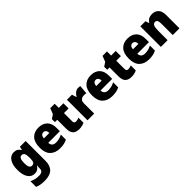

<svg xmlns="http://www.w3.org/2000/svg" viewBox="264 -2038 3652 3652"><g transform="rotate(-45 2090.5 -212.0)"><path d="M226 -563Q277 -563 309.5 -542.5Q342 -522 364 -485H370L383 -553H539V-17Q539 108 471 174Q403 240 259 240Q199 240 152 231.5Q105 223 62 204V53Q110 74 152.5 84.5Q195 95 250 95Q359 95 359 10V1Q359 -13 360.5 -32.5Q362 -52 365 -70H359Q338 -34 306 -12Q274 10 222 10Q139 10 88.5 -64Q38 -138 38 -275Q38 -413 89.5 -488Q141 -563 226 -563ZM291 -418Q221 -418 221 -272Q221 -200 239 -167.5Q257 -135 293 -135Q335 -135 351.5 -164.5Q368 -194 368 -256V-281Q368 -349 352 -383.5Q336 -418 291 -418Z M889 -563Q1001 -563 1066 -499Q1131 -435 1131 -310V-225H818Q819 -177 846.5 -150Q874 -123 929 -123Q976 -123 1015.5 -133.5Q1055 -144 1098 -166V-31Q1059 -10 1014 0Q969 10 906 10Q782 10 709.5 -59.5Q637 -129 637 -273Q637 -419 705 -491Q773 -563 889 -563ZM895 -434Q864 -434 843.5 -413Q823 -392 820 -343H966Q966 -385 947 -409.5Q928 -434 895 -434Z M1478 -137Q1499 -137 1519.5 -142Q1540 -147 1562 -156V-21Q1532 -7 1499 1.5Q1466 10 1420 10Q1338 10 1293.5 -32.5Q1249 -75 1249 -182V-414H1186V-495L1266 -548L1311 -664H1430V-553H1554V-414H1430V-191Q1430 -137 1478 -137Z M1959 -563Q1973 -563 1987.5 -561Q2002 -559 2013 -557L1997 -379Q1987 -382 1973.5 -383.5Q1960 -385 1938 -385Q1911 -385 1886 -376Q1861 -367 1845 -343Q1829 -319 1829 -274V0H1649V-553H1784L1811 -465H1820Q1839 -503 1876.5 -533Q1914 -563 1959 -563Z M2296 -563Q2408 -563 2473 -499Q2538 -435 2538 -310V-225H2225Q2226 -177 2253.5 -150Q2281 -123 2336 -123Q2383 -123 2422.5 -133.5Q2462 -144 2505 -166V-31Q2466 -10 2421 0Q2376 10 2313 10Q2189 10 2116.5 -59.5Q2044 -129 2044 -273Q2044 -419 2112 -491Q2180 -563 2296 -563ZM2302 -434Q2271 -434 2250.5 -413Q2230 -392 2227 -343H2373Q2373 -385 2354 -409.5Q2335 -434 2302 -434Z M2885 -137Q2906 -137 2926.5 -142Q2947 -147 2969 -156V-21Q2939 -7 2906 1.5Q2873 10 2827 10Q2745 10 2700.5 -32.5Q2656 -75 2656 -182V-414H2593V-495L2673 -548L2718 -664H2837V-553H2961V-414H2837V-191Q2837 -137 2885 -137Z M3285 -563Q3397 -563 3462 -499Q3527 -435 3527 -310V-225H3214Q3215 -177 3242.5 -150Q3270 -123 3325 -123Q3372 -123 3411.5 -133.5Q3451 -144 3494 -166V-31Q3455 -10 3410 0Q3365 10 3302 10Q3178 10 3105.5 -59.5Q3033 -129 3033 -273Q3033 -419 3101 -491Q3169 -563 3285 -563ZM3291 -434Q3260 -434 3239.5 -413Q3219 -392 3216 -343H3362Q3362 -385 3343 -409.5Q3324 -434 3291 -434Z M3944 -563Q4025 -563 4074 -513Q4123 -463 4123 -360V0H3942V-304Q3942 -359 3929 -387Q3916 -415 3882 -415Q3836 -415 3820 -374Q3804 -333 3804 -246V0H3623V-553H3761L3784 -482H3792Q3815 -521 3853 -542Q3891 -563 3944 -563Z"/></g></svg>

Font: Noto Sans Gurmukhi SemiCondensed Black
Style: Regular
Weight: 900
Width: 4
Designer: Jelle Bosma - Monotype Design Team
Foundry: Monotype Imaging Inc.
Version: Version 2.004; ttfautohint (v1.8.4.7-5d5b)